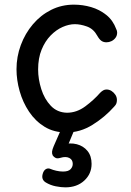

<svg xmlns="http://www.w3.org/2000/svg" viewBox="-20 -566 562 826"><path d="M266 4Q212 4 172 -20.5Q132 -45 105 -85.5Q78 -126 64.5 -174Q51 -222 51 -268Q51 -322 69.5 -372Q88 -422 121.5 -461.5Q155 -501 200 -523.5Q245 -546 298 -546Q336 -546 372 -535.5Q408 -525 437 -502Q466 -479 480 -441Q482 -437 483 -433.5Q484 -430 484 -426Q484 -413 477 -403.5Q470 -394 459.5 -389Q449 -384 438 -384Q425 -384 416 -390.5Q407 -397 398 -413Q382 -442 354 -452Q326 -462 302 -462Q277 -462 249.5 -450Q222 -438 198 -413.5Q174 -389 159 -352.5Q144 -316 144 -267Q144 -226 157.5 -183Q171 -140 198.5 -111Q226 -82 268 -81Q310 -81 347 -108.5Q384 -136 411 -167Q418 -174 424.5 -177.5Q431 -181 438 -181Q450 -181 460 -174.5Q470 -168 476.5 -158Q483 -148 483 -136Q483 -129 481 -122Q479 -115 471 -107Q431 -62 378 -29Q325 4 266 4ZM261 240Q243 240 220 235.5Q197 231 177 219Q167 213 163.5 203.5Q160 194 164 181Q168 167 177.5 161.5Q187 156 198 161Q207 165 222 168.5Q237 172 251 172Q274 172 283.5 162Q293 152 293 139Q293 121 278 113.5Q263 106 240 113Q227 117 219.5 113.5Q212 110 207 103Q203 95 204 86Q205 77 211 63L243 -10H301L269 67L247 56Q282 47 310.5 54.5Q339 62 356.5 83.5Q374 105 374 139Q374 182 342.5 211Q311 240 261 240Z"/></svg>

Font: Playpen Sans Arabic
Style: Regular
Weight: 400
Designer: Azza Alameddine, Laura Meseguer, Veronika Burian, José Scaglione
Foundry: TypeTogether
Version: Version 2.000